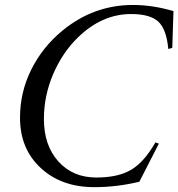

<svg xmlns="http://www.w3.org/2000/svg" viewBox="-20 -755 722 777"><path d="M510.3 -698.2Q393.1 -698.2 295.9 -604Q232.9 -543 195.3 -455.3Q157.7 -367.7 157.7 -273.4Q157.7 -166.5 216.3 -101.6Q274.9 -36.6 369.6 -36.6Q458 -36.6 510.7 -67.9Q563.5 -99.1 608.9 -178.7L623 -173.8Q581.5 -93.8 543.9 -19.5Q452.6 2.4 361.3 2.4Q228.5 2.4 144.8 -75.2Q61 -152.8 61 -278.3Q61 -381.8 106.4 -473.1Q151.9 -564.5 231.9 -630.4Q358.4 -734.9 518.1 -734.9Q598.6 -734.9 682.1 -710Q681.6 -698.7 680.9 -678.7Q680.2 -658.7 679.2 -624Q678.2 -589.4 677.2 -561.5L661.1 -556.6Q653.8 -636.7 620.6 -667.5Q587.4 -698.2 510.3 -698.2Z"/></svg>

Font: Flanker
Style: Italic
Weight: 400
Italic angle: -12°
Designer: Flanker
Version: Version 2.027